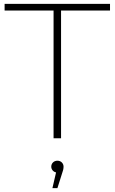

<svg xmlns="http://www.w3.org/2000/svg" viewBox="-20 -720 597 1000"><path d="M298 -665H553V-700H4V-665H259V0H298ZM303 184C308 171 311 159 311 148C311 132 299 117 279 117C260 117 247 131 247 148C247 162 257 175 272 178L253 260H279Z"/></svg>

Font: Montserrat-Alt1 ExtLt
Style: Regular
Weight: 200
Designer: Differentunic
Foundry: Differentunic
Version: Version 7.222